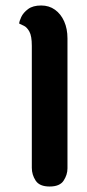

<svg xmlns="http://www.w3.org/2000/svg" viewBox="-20 -680 316 700"><path d="M161 0Q124 0 110 -21.5Q96 -43 96 -68V-513Q96 -549 87 -565Q78 -581 67 -586Q56 -591 50 -594Q50 -602 57.5 -618Q65 -634 82.5 -647Q100 -660 130 -660Q159 -660 180.5 -644.5Q202 -629 214 -602Q226 -575 226 -540V-66Q226 -43 212 -21.5Q198 0 161 0Z"/></svg>

Font: El Messiri
Style: Regular
Weight: 400
Designer: Mohamed Gaber
Foundry: Kief Type Foundry
Version: Version 2.020